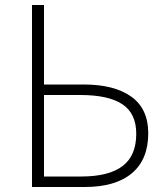

<svg xmlns="http://www.w3.org/2000/svg" viewBox="-20 -748 667 768"><path d="M108 -728H156V-410H315Q437 -410 505 -361.5Q573 -313 573 -215Q573 -110 507.5 -55Q442 0 319 0H108ZM525 -213Q525 -294 469.5 -331Q414 -368 301 -368H156V-42H305Q415 -42 470 -83.5Q525 -125 525 -213Z"/></svg>

Font: Merged Yaku Han JP ExtraLight
Style: Regular
Weight: 250
Designer: Ryoko NISHIZUKA 西塚涼子 (kana, bopomofo & ideographs); Paul D. Hunt (Latin, Greek & Cyrillic); Sandoll Communications 산돌커뮤니
Foundry: Adobe
Version: Version 2.004